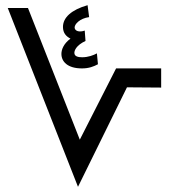

<svg xmlns="http://www.w3.org/2000/svg" viewBox="-20 -721 662 741"><path d="M354 -515C341 -508 321 -500 297 -500C282 -500 267 -503 267 -517C267 -526 274 -546 310 -563L307 -603C285 -595 268 -602 268 -615C268 -628 288 -650 324 -655L318 -701C255 -683 223 -653 223 -617C223 -593 236 -580 252 -572C225 -552 217 -529 217 -513C217 -483 241 -457 296 -457C323 -457 341 -464 358 -473ZM281 0 470 -384 602 -383V-457H428L288 -182L88 -690H10Z"/></svg>

Font: Noto Sans Arabic SemCond
Style: Regular
Weight: 400
Width: 4
Designer: Monotype Design Team, Nadine Chahine, Nizar Qandah and Khaled Hosny
Foundry: Monotype Imaging Inc.
Version: Version 2.012